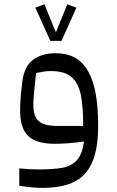

<svg xmlns="http://www.w3.org/2000/svg" viewBox="-20 -684 559 914"><path d="M71.8 200.2C114.3 207 150.9 210.4 181.2 210.4C242.7 210.4 293 201.2 331.5 182.6C408.7 145 447.3 61.5 447.3 -85C447.3 -331.1 379.4 -430.7 244.6 -430.7C202.1 -430.7 166.5 -420.4 138.7 -400.4C110.4 -380.4 93.3 -346.7 86.9 -299.8C79.6 -243.7 75.7 -197.3 75.7 -161.1C75.7 -52.7 115.7 0.5 241.2 0.5C280.3 0.5 326.2 -2.9 379.4 -10.3C374.5 29.3 363.8 58.6 346.7 77.6C329.6 96.7 307.1 108.9 279.3 114.3C251.5 119.6 211.9 122.6 161.6 122.6C137.7 122.6 107.4 121.1 71.8 117.7ZM138.7 -188C138.7 -208 142.1 -246.6 148.4 -304.2L151.9 -336.4C171.9 -340.3 186 -342.8 194.3 -344.2C202.1 -345.2 211.9 -345.7 223.1 -345.7C265.6 -345.7 297.9 -336.4 319.8 -317.9C341.8 -298.8 356.4 -271 364.3 -234.4C372.1 -197.8 376 -147.5 376 -84.5H255.9C167.5 -84.5 138.7 -111.3 138.7 -188ZM148.4 -647.5 219.2 -489.7 218.8 -489.3H273.4L272.9 -489.7L343.8 -647.5L300.3 -663.6L246.1 -529.8L191.4 -663.6Z"/></svg>

Font: SG Kara Light
Style: Regular
Weight: 400
Designer: Damoon Khanjanzadeh
Version: Version 1.000